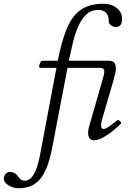

<svg xmlns="http://www.w3.org/2000/svg" viewBox="-153 -735 688 1024"><path d="M-55 269Q-83 269 -108 253Q-133 237 -133 219Q-133 204 -123.5 193Q-114 182 -102 182Q-72 182 -57 206Q-42 229 -21 229Q-7 229 8 218Q23 207 36.5 176.5Q50 146 61 89L148 -373H60Q55 -373 56 -382.5Q57 -392 62 -401.5Q67 -411 73 -411H155Q175 -513 202.5 -580.5Q230 -648 276 -681.5Q322 -715 399 -715Q441 -715 469.5 -692.5Q498 -670 498 -634Q498 -591 465 -591Q452 -591 439.5 -599.5Q427 -608 427 -624Q426 -682 370 -682Q333 -682 307.5 -658Q282 -634 264.5 -594.5Q247 -555 235.5 -507Q224 -459 214 -411H396Q401 -411 399 -401.5Q397 -392 392 -382.5Q387 -373 383 -373H207L125 55Q113 118 93 166.5Q73 215 37.5 242Q2 269 -55 269ZM348 13Q317 13 317 -28Q317 -38 319.5 -50Q322 -62 330 -87L399 -328Q406 -354 401.5 -363.5Q397 -373 378 -373H322Q318 -373 319 -382.5Q320 -392 325 -401.5Q330 -411 336 -411H425Q449 -411 457 -400Q465 -389 465 -370Q465 -360 462.5 -347.5Q460 -335 454 -313L397 -117Q390 -94 388 -84.5Q386 -75 386 -69Q386 -47 400 -47Q409 -47 426 -58.5Q443 -70 472 -93Q478 -98 487 -89Q496 -80 492 -76Q478 -61 452.5 -40Q427 -19 399 -3Q371 13 348 13Z"/></svg>

Font: Junicode SmExp
Style: Italic
Weight: 400
Width: 6
Italic angle: -11°
Designer: Peter S. Baker
Version: Version 2.205; ttfautohint (v1.8.4)